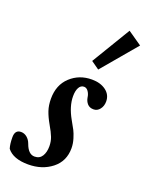

<svg xmlns="http://www.w3.org/2000/svg" viewBox="-167 -814 698 899"><g transform="rotate(20 182.5 -364.5)"><path d="M243.7 -518.6 203.6 -546.9 319.8 -739.7 389.6 -691.4ZM86.9 11.2Q11.7 11.2 -18.6 -28.3Q-25.4 -49.8 -25.4 -83.5Q-25.4 -120.6 4.9 -120.6Q21.5 -120.6 34.9 -109.4Q48.3 -98.1 54.7 -80.1Q71.3 -33.7 102.5 -33.7Q127.4 -33.7 139.6 -53Q151.9 -72.3 151.9 -102.5Q151.9 -126.5 144 -147Q136.2 -167.5 117.7 -199.2Q100.1 -230 91.3 -256.1Q82.5 -282.2 82.5 -314.9Q82.5 -383.8 126.2 -424.3Q169.9 -464.8 232.9 -464.8Q275.4 -464.8 302.7 -444.6Q330.1 -424.3 330.1 -390.6Q330.1 -367.7 317.6 -351.8Q305.2 -335.9 286.6 -335.9Q266.6 -335.9 255.6 -348.4Q244.6 -360.8 241.7 -378.9Q239.7 -395 231 -407.7Q222.2 -420.4 209.5 -420.4Q193.4 -420.4 184.6 -404.3Q175.8 -388.2 175.8 -361.3Q175.8 -311.5 208 -254.4Q223.6 -227.1 230.7 -213.4Q237.8 -199.7 245.1 -176Q252.4 -152.3 252.4 -129.4Q252.4 -64.5 204.3 -26.6Q156.2 11.2 86.9 11.2Z"/></g></svg>

Font: Elstob 6pt
Style: Italic
Weight: 700
Italic angle: -20°
Designer: Peter S. Baker
Version: Version 1.015